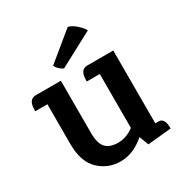

<svg xmlns="http://www.w3.org/2000/svg" viewBox="-173 -858 948 1000"><g transform="rotate(-30 300.5 -357.5)"><path d="M320 -442Q320 -505 364 -505H520V-67H542Q576 -66 576 -4L434 10L413 -46Q342 15 266.5 15Q191 15 137 -36.5Q83 -88 83 -195V-434H10V-442Q10 -505 54 -505H205V-190Q205 -128 229 -102Q253 -76 303 -76Q353 -76 398 -110V-434H320ZM458 -662 251 -552Q220 -568 209 -593L376 -730Q399 -725 424 -702.5Q449 -680 458 -662Z"/></g></svg>

Font: Karma
Style: Bold
Weight: 700
Designer: Joana Correia
Foundry: Indian Type Foundry
Version: Version 1.202;PS 1.0;hotconv 1.0.78;makeotf.lib2.5.61930; tt